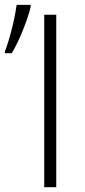

<svg xmlns="http://www.w3.org/2000/svg" viewBox="-40 -775 353 795"><path d="M143.1 0V-713.9H192.9V0ZM-19.5 -562.5Q-5.4 -599.1 8.3 -652.3Q22 -705.6 28.8 -754.9H86.9V-746.6Q78.1 -709 56.2 -653.3Q34.2 -597.7 8.8 -554.7H-19.5Z"/></svg>

Font: Zoram GWebM Light
Style: Regular
Weight: 300
Foundry: Ascender Corporation
Version: Version 1.000